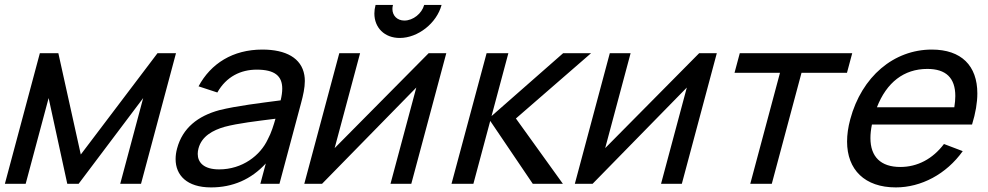

<svg xmlns="http://www.w3.org/2000/svg" viewBox="-23 -760 4087 794"><path d="M-2.8 0H83.2L178.1 -354.5L255.2 0H302.2L569.1 -354.5L474.2 0H560.2L704.8 -540H628.3L311.1 -121L218.3 -540H141.8Z M1235.6 -449.5C1223.5 -520 1159.4 -555 1061.9 -555C939.9 -555 849 -497.5 798.1 -403L875.8 -377.5C913 -443.5 973.1 -472 1038.6 -472C1112.4 -472 1144.2 -446.5 1144.2 -393.4C1144.2 -379.2 1141.9 -363.1 1137.6 -345C1054.6 -334 956.6 -322.5 884.2 -304.5C795.8 -280.5 732 -231 709.3 -146C705.2 -130.9 703.2 -116.1 703.2 -102.1C703.2 -35.5 749.7 15 849.6 15C939.6 15 1015.5 -18 1076.2 -84L1053.7 0H1132.7L1222.1 -334C1230.9 -366.5 1237.6 -397.3 1237.6 -425C1237.6 -433.5 1237 -441.6 1235.6 -449.5ZM883.1 -59.5C819.5 -59.5 794.7 -88.5 794.7 -123.6C794.7 -131 795.8 -138.7 797.9 -146.5C811.4 -197 857.5 -221.5 905.8 -235.5C962.3 -250.5 1037.6 -259 1116.2 -269C1109.2 -244.5 1098.9 -210 1084.5 -184C1053.5 -117 979.1 -59.5 883.1 -59.5Z M1630 -603C1705.5 -603 1782.8 -664 1803.1 -739.5H1731.1C1721.6 -704 1685.3 -675 1649.3 -675C1619.5 -675 1599.8 -695.4 1599.8 -722.9C1599.8 -728.2 1600.5 -733.8 1602.1 -739.5H1530.1C1526.8 -727.2 1525.2 -715.3 1525.2 -704C1525.2 -645.8 1566.8 -603 1630 -603ZM1822.6 -540H1749.6L1360.9 -147.5L1466.1 -540H1380.1L1235.4 0H1308.9L1698.6 -398L1591.9 0H1677.9Z M1844.2 0H1934.7L2004.3 -260L2180.2 0H2304.7L2110.5 -270L2421.3 -540H2305.8L2009.7 -280L2079.3 -540H1989.3Z M2941.3 -540H2868.3L2479.7 -147.5L2584.8 -540H2498.8L2354.2 0H2427.7L2817.3 -398L2710.7 0H2796.7Z M3079.7 0H3168.7L3291.6 -459H3479.6L3501.3 -540H3036.3L3014.6 -459H3202.6Z M3582.8 -245H3996.8C4011.5 -292.6 4018.7 -335.7 4018.7 -373.5C4018.7 -488.3 3952.6 -555 3830.4 -555C3673.4 -555 3540.5 -443.5 3493.1 -266.5C3484.2 -233.6 3480 -202.8 3480 -174.6C3480 -58 3553.2 15 3681.6 15C3786.1 15 3890.2 -39.5 3958.3 -135L3880.7 -164.5C3834.3 -103 3771.3 -69.5 3700.3 -69.5C3618.8 -69.5 3576.6 -112.1 3576.6 -189C3576.6 -206 3578.6 -224.7 3582.8 -245ZM3811.9 -475C3888.9 -475 3927.6 -437.9 3927.6 -363C3927.6 -348.8 3926.2 -333.3 3923.5 -316.5H3603.5C3643.4 -419 3714.9 -475 3811.9 -475Z"/></svg>

Font: Manrope
Style: MediumItalic
Weight: 500
Italic angle: -15°
Designer: Mikhail Sharanda
Foundry: Mikhail Sharanda
Version: Version 4.502;hotconv 1.0.109;makeotfexe 2.5.65596